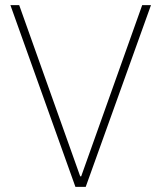

<svg xmlns="http://www.w3.org/2000/svg" viewBox="-20 -727 628 747"><path d="M292 -41H295.9L533.2 -707H567.4L313.5 0H273.4L20.5 -707H54.7Z"/></svg>

Font: Pretendard Thin
Style: Regular
Weight: 100
Designer: Base glyphs from Inter by Rasmus Andersson; Hangeul glyphs from Noto Sans CJK(Source Han Sans) by Jang Soo-young and Kan
Foundry: Kil Hyung-jin
Version: Version 1.309